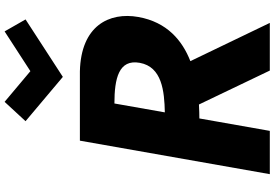

<svg xmlns="http://www.w3.org/2000/svg" viewBox="-199 -993 1192 834"><g transform="rotate(-90 397.0 -576.0)"><path d="M203 -825 57.5 0H245.5L299.5 -306C316.3 -306.1 337 -306.5 360.1 -307.8L507.5 0H714.5L548.4 -345.1C637.6 -379.9 717.9 -445.9 740.2 -571C762.8 -697.9 702 -820.4 504 -825ZM325.9 -456 364.5 -675C473.5 -675 557.5 -656 541.1 -565C523.7 -468.2 417.8 -458 325.9 -456ZM371.6 -1152 287.6 -1061 480 -899 729.6 -1061 677.6 -1152 504.9 -1040Z"/></g></svg>

Font: Hussar Wysoki
Style: Obl
Weight: 700
Foundry: Cannot Into Space Fonts
Version: Version 0.92